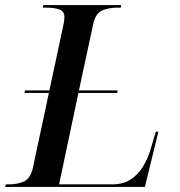

<svg xmlns="http://www.w3.org/2000/svg" viewBox="-41 -734 706 754"><path d="M-21 0 -18 -10H-4Q28 -10 54 -22Q80 -34 89 -79L151 -369H55L57 -379H153L208 -636Q212 -653 212 -666Q212 -690 192 -697Q172 -704 140 -704H127L129 -714H435L433 -704H420Q387 -704 360.5 -693Q334 -682 325 -639L269 -379H421L419 -369H267L191 -10H400Q442 -10 471 -28.5Q500 -47 519 -77.5Q538 -108 549 -143L571 -217H581L528 0Z"/></svg>

Font: Noto Serif Display Medium
Style: Italic
Weight: 500
Italic angle: -12°
Designer: Monotype Design Team
Foundry: Monotype Imaging Inc.
Version: Version 2.009